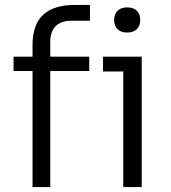

<svg xmlns="http://www.w3.org/2000/svg" viewBox="-20 -759 694 779"><path d="M284 -739H345V-675H270Q228 -675 206 -653Q184 -631 184 -591V-529H342V-471H184V0H112V-471H35V-529H112V-576Q112 -659 155 -699Q198 -739 284 -739ZM480 -469H398V-529H555V0H480ZM443 -678Q443 -701 456.5 -715Q470 -729 496 -729Q522 -729 535.5 -715Q549 -701 549 -678Q549 -655 535.5 -641Q522 -627 496 -627Q470 -627 456.5 -641Q443 -655 443 -678Z"/></svg>

Font: Sora-SIA Light
Style: Regular
Weight: 300
Designer: Jonathan Barnbrook, Julián Moncada
Foundry: Barnbrook Fonts
Version: Version 2.000